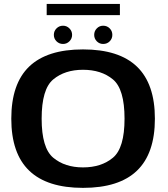

<svg xmlns="http://www.w3.org/2000/svg" viewBox="-20 -926 832 952"><path d="M391.5 5.5Q570.5 5.5 659.2 -79.8Q748 -165 748 -337.5Q748 -510 659.2 -595.5Q570.5 -681 391.5 -681Q213 -681 124.5 -595.8Q36 -510.5 36 -337.5Q36 -165 124.8 -79.8Q213.5 5.5 391.5 5.5ZM391.5 -96Q301.5 -96 244 -144Q186.5 -192 186.5 -337.5Q186.5 -484.5 244 -532.2Q301.5 -580 391.5 -580Q482.5 -580 540 -532.2Q597.5 -484.5 597.5 -337.5Q597.5 -192 540 -144Q482.5 -96 391.5 -96ZM292.5 -708Q311 -708 324.2 -721.2Q337.5 -734.5 337.5 -753Q337.5 -772 324.2 -785.2Q311 -798.5 292.5 -798.5Q273.5 -798.5 260.2 -785.2Q247 -772 247 -753Q247 -734.5 260.2 -721.2Q273.5 -708 292.5 -708ZM491.5 -708Q511 -708 524 -721.2Q537 -734.5 537 -753Q537 -772 524 -785.2Q511 -798.5 491.5 -798.5Q473 -798.5 460 -785.2Q447 -772 447 -753Q447 -734.5 460 -721.2Q473 -708 491.5 -708ZM211.5 -851H574.5V-906.5H211.5Z"/></svg>

Font: Anybody SemiExpanded SemiBold
Style: Regular
Weight: 600
Width: 6
Designer: Tyler Finck
Foundry: Etcetera Type Company
Version: Version 1.113;gftools[0.9.25]